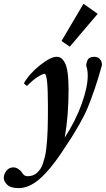

<svg xmlns="http://www.w3.org/2000/svg" viewBox="-91 -743 556 1008"><path d="M275.4 -498 231.9 -527.8 347.2 -723.1 421.9 -670.4ZM6.8 244.6Q-35.2 244.6 -53.2 226.8Q-71.3 209 -71.3 190.4Q-71.3 172.4 -57.6 154.1Q-43.9 135.7 -20 135.7Q-7.3 135.7 5.6 144.5Q18.6 153.3 24.4 163.1Q35.6 182.1 52.2 182.1Q67.4 182.1 80.1 178Q92.8 173.8 102.8 164.8Q112.8 155.8 120.6 144.5Q128.4 133.3 134.3 115.7Q140.1 98.1 144.5 80.8Q148.9 63.5 151.9 38.1Q154.8 12.7 156.5 -10Q158.2 -32.7 159.2 -64.9Q160.2 -97.2 160.4 -124.3Q160.6 -151.4 160.6 -189.5Q160.6 -355.5 143.1 -355.5Q132.8 -355.5 105.2 -337.9Q77.6 -320.3 50.8 -291.5L34.2 -305.2Q63 -356.4 118.9 -400.6Q174.8 -444.8 206.5 -444.8Q219.7 -444.8 229.7 -438.2Q239.7 -431.6 249.3 -414.3Q258.8 -397 263.9 -361.6Q269 -326.2 269 -274.4Q269 -135.3 249 -21Q306.2 -108.9 337.9 -197.5Q369.6 -286.1 369.6 -345.2Q369.6 -377 361.3 -398.9Q364.3 -423.8 373.3 -434.3Q382.3 -444.8 404.3 -444.8Q421.4 -444.8 432.9 -433.3Q444.3 -421.9 444.3 -401.4Q425.3 -331.5 405.5 -274.4Q385.7 -217.3 369.4 -177.7Q353 -138.2 326.9 -92.5Q300.8 -46.9 283.2 -19.3Q265.6 8.3 230 61.5Q168.9 152.3 114.7 198.5Q60.5 244.6 6.8 244.6Z"/></svg>

Font: Elstob ExtraBold
Style: Italic
Weight: 800
Italic angle: -20°
Designer: Peter S. Baker
Version: Version 1.015